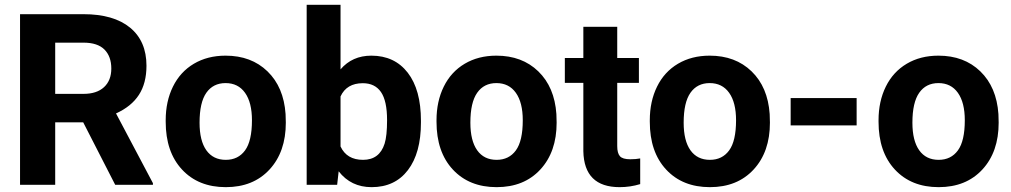

<svg xmlns="http://www.w3.org/2000/svg" viewBox="-20 -770 4214 800"><path d="M326.7 -260.3H210V0H63.5V-710.9H327.6Q453.6 -710.9 522 -654.8Q590.3 -598.6 590.3 -496.1Q590.3 -423.3 558.8 -374.8Q527.3 -326.2 463.4 -297.4L617.2 -6.8V0H460ZM210 -378.9H328.1Q383.3 -378.9 413.6 -407Q443.8 -435.1 443.8 -484.4Q443.8 -534.7 415.3 -563.5Q386.7 -592.3 327.6 -592.3H210Z M670.4 -269Q670.4 -347.7 700.7 -409.2Q731 -470.7 787.8 -504.4Q844.7 -538.1 919.9 -538.1Q1026.9 -538.1 1094.5 -472.7Q1162.1 -407.2 1169.9 -294.9L1170.9 -258.8Q1170.9 -137.2 1103 -63.7Q1035.2 9.8 920.9 9.8Q806.6 9.8 738.5 -63.5Q670.4 -136.7 670.4 -262.7ZM811.5 -258.8Q811.5 -183.6 839.8 -143.8Q868.2 -104 920.9 -104Q972.2 -104 1001 -143.3Q1029.8 -182.6 1029.8 -269Q1029.8 -342.8 1001 -383.3Q972.2 -423.8 919.9 -423.8Q868.2 -423.8 839.8 -383.5Q811.5 -343.3 811.5 -258.8Z M1733.9 -259.3Q1733.9 -132.3 1679.7 -61.3Q1625.5 9.8 1528.3 9.8Q1442.4 9.8 1391.1 -56.2L1384.8 0H1257.8V-750H1398.9V-481Q1447.8 -538.1 1527.3 -538.1Q1624 -538.1 1679 -467Q1733.9 -396 1733.9 -267.1ZM1592.8 -269.5Q1592.8 -349.6 1567.4 -386.5Q1542 -423.3 1491.7 -423.3Q1424.3 -423.3 1398.9 -368.2V-159.7Q1424.8 -104 1492.7 -104Q1561 -104 1582.5 -171.4Q1592.8 -203.6 1592.8 -269.5Z M1798.8 -269Q1798.8 -347.7 1829.1 -409.2Q1859.4 -470.7 1916.3 -504.4Q1973.1 -538.1 2048.3 -538.1Q2155.3 -538.1 2222.9 -472.7Q2290.5 -407.2 2298.3 -294.9L2299.3 -258.8Q2299.3 -137.2 2231.4 -63.7Q2163.6 9.8 2049.3 9.8Q1935.1 9.8 1866.9 -63.5Q1798.8 -136.7 1798.8 -262.7ZM1939.9 -258.8Q1939.9 -183.6 1968.3 -143.8Q1996.6 -104 2049.3 -104Q2100.6 -104 2129.4 -143.3Q2158.2 -182.6 2158.2 -269Q2158.2 -342.8 2129.4 -383.3Q2100.6 -423.8 2048.3 -423.8Q1996.6 -423.8 1968.3 -383.5Q1939.9 -343.3 1939.9 -258.8Z M2551.8 -658.2V-528.3H2642.1V-424.8H2551.8V-161.1Q2551.8 -131.8 2563 -119.1Q2574.2 -106.4 2606 -106.4Q2629.4 -106.4 2647.5 -109.9V-2.9Q2606 9.8 2562 9.8Q2413.6 9.8 2410.6 -140.1V-424.8H2333.5V-528.3H2410.6V-658.2Z M2687.5 -269Q2687.5 -347.7 2717.8 -409.2Q2748 -470.7 2804.9 -504.4Q2861.8 -538.1 2937 -538.1Q3043.9 -538.1 3111.6 -472.7Q3179.2 -407.2 3187 -294.9L3188 -258.8Q3188 -137.2 3120.1 -63.7Q3052.2 9.8 2938 9.8Q2823.7 9.8 2755.6 -63.5Q2687.5 -136.7 2687.5 -262.7ZM2828.6 -258.8Q2828.6 -183.6 2856.9 -143.8Q2885.3 -104 2938 -104Q2989.3 -104 3018.1 -143.3Q3046.9 -182.6 3046.9 -269Q3046.9 -342.8 3018.1 -383.3Q2989.3 -423.8 2937 -423.8Q2885.3 -423.8 2856.9 -383.5Q2828.6 -343.3 2828.6 -258.8Z M3549.3 -247.6H3274.4V-361.3H3549.3Z M3640.6 -269Q3640.6 -347.7 3670.9 -409.2Q3701.2 -470.7 3758.1 -504.4Q3814.9 -538.1 3890.1 -538.1Q3997.1 -538.1 4064.7 -472.7Q4132.3 -407.2 4140.1 -294.9L4141.1 -258.8Q4141.1 -137.2 4073.2 -63.7Q4005.4 9.8 3891.1 9.8Q3776.9 9.8 3708.7 -63.5Q3640.6 -136.7 3640.6 -262.7ZM3781.7 -258.8Q3781.7 -183.6 3810.1 -143.8Q3838.4 -104 3891.1 -104Q3942.4 -104 3971.2 -143.3Q4000 -182.6 4000 -269Q4000 -342.8 3971.2 -383.3Q3942.4 -423.8 3890.1 -423.8Q3838.4 -423.8 3810.1 -383.5Q3781.7 -343.3 3781.7 -258.8Z"/></svg>

Font: Roboto-o
Style: o-Bold
Weight: 700
Designer: Google
Version: Version 2.134; 2016; ttfautohint (v1.6)